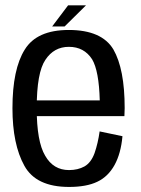

<svg xmlns="http://www.w3.org/2000/svg" viewBox="-20 -716 543 740"><path d="M246 4.5V-60.5Q185.5 -60.5 154 -116Q121.5 -170.5 121.5 -299Q121.5 -436.5 155 -485.5Q188 -535.5 245.5 -535.5Q304 -535.5 335 -487.5Q361.5 -443 364.5 -329H111.5V-268.5H459.5Q460.5 -283 460.5 -299.5Q460.5 -450 417 -525.5Q372 -600.5 245 -600.5Q122 -600.5 75.5 -525Q28 -449.5 28 -299Q28 -159.5 74 -77Q119 4.5 246 4.5ZM246 -60.5V4.5Q313.5 4.5 355 -15.5Q396.5 -35 421.5 -80Q446 -124.5 452 -191L364 -209.5Q357.5 -163.5 344.5 -126Q331 -89 305.5 -74.5Q280 -60.5 246 -60.5ZM181 -614H229L311.5 -695.5H242.5Z"/></svg>

Font: Anybody SemiCondensed
Style: Regular
Weight: 400
Width: 4
Version: Version 1.113;gftools[0.9.25]